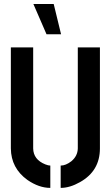

<svg xmlns="http://www.w3.org/2000/svg" viewBox="-20 -916 544 941"><path d="M143.6 -896.5H243.2L279.3 -748H208ZM33.2 -188.5V-683.6H142.6V-188.5Q143.6 -133.8 202.1 -110.4Q216.8 -104.5 226.6 -104.5V4.9Q170.9 4.9 114.3 -34.2Q34.2 -91.8 33.2 -188.5ZM277.3 4.9V-104.5Q302.7 -104.5 330.1 -126Q360.4 -151.4 361.3 -188.5V-683.6H469.7V-188.5Q469.7 -78.1 372.1 -23.4Q322.3 4.9 277.3 4.9Z"/></svg>

Font: Post No Bills Jaffna
Style: Bold
Weight: 700
Designer: Kosala Senevirathne, Siva Puranthara, Lasantha Premarathna, Tharique Azeez
Foundry: Mooniak
Version: Version 1.220 ; ttfautohint (v1.6)